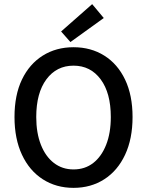

<svg xmlns="http://www.w3.org/2000/svg" viewBox="-20 -895 710 927"><path d="M335 12Q251 12 186.5 -29.5Q122 -71 86 -148Q50 -225 50 -330Q50 -436 86 -511Q122 -586 186.5 -626.5Q251 -667 335 -667Q419 -667 483.5 -626.5Q548 -586 584 -510.5Q620 -435 620 -330Q620 -225 584 -148Q548 -71 483.5 -29.5Q419 12 335 12ZM335 -77Q390 -77 430 -108Q470 -139 492.5 -196Q515 -253 515 -330Q515 -446 466 -512Q417 -578 335 -578Q253 -578 204 -512Q155 -446 155 -330Q155 -253 177.5 -196Q200 -139 240.5 -108Q281 -77 335 -77ZM320 -692 275 -743 425 -875 481 -808Z"/></svg>

Font: Assistant SemiBold
Style: Regular
Weight: 600
Designer: Hebrew By Ben Nathan, Latin by Paul Hunt
Version: Version 3.000